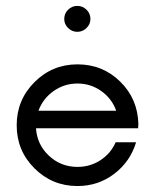

<svg xmlns="http://www.w3.org/2000/svg" viewBox="-20 -623 524 651"><path d="M197.8 -558.6Q197.8 -577.1 210.9 -590.1Q224.1 -603 242.2 -603Q260.3 -603 273.4 -590.1Q286.6 -577.1 286.6 -558.6Q286.6 -541 273.4 -528.1Q260.3 -515.1 242.2 -515.1Q224.1 -515.1 210.9 -528.1Q197.8 -541 197.8 -558.6ZM449.2 -201.7 448.2 -188H102.1Q105.5 -132.8 146 -95Q186.5 -57.1 242.7 -57.1Q285.6 -57.1 320.6 -79.8Q355.5 -102.5 372.1 -140.6H441.4Q421.9 -75.2 367.4 -33.7Q313 7.8 242.7 7.8Q157.2 7.8 96.9 -52.2Q36.6 -112.3 36.6 -198.2Q36.6 -284.2 96.9 -344.5Q157.2 -404.8 242.7 -404.8Q328.1 -404.8 387.7 -346.2Q447.3 -287.6 449.2 -201.7ZM110.4 -247.6H374Q359.4 -288.6 323.5 -314.2Q287.6 -339.8 242.7 -339.8Q197.8 -339.8 161.6 -314.2Q125.5 -288.6 110.4 -247.6Z"/></svg>

Font: Now
Style: Regular
Weight: 400
Designer: Alfredo Marco Pradil
Foundry: Alfredo Marco Pradil
Version: Version 1.200;hotconv 1.0.109;makeotfexe 2.5.65596